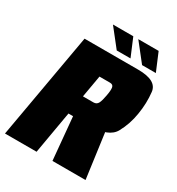

<svg xmlns="http://www.w3.org/2000/svg" viewBox="-221 -942 978 1063"><g transform="rotate(30 268.0 -411.0)"><path d="M-27.5 0H174.5L221.5 -271.5H358.5Q479 -271.5 512.5 -332.8Q546 -394 557 -465Q569 -536.5 561.2 -605.8Q553.5 -675 434.5 -675H91.5ZM276 0H487.5L444 -320.5L247.5 -309ZM243.5 -394 268 -534.5H335Q355.5 -534.5 358.5 -517.2Q361.5 -500 354.5 -463.5Q348.5 -428.5 339.8 -411.2Q331 -394 310.5 -394ZM440.5 -707.5H528.5L480.5 -821.5H350.5ZM278.5 -707.5H366.5L318.5 -821.5H188.5Z"/></g></svg>

Font: Anybody Condensed Black
Style: Italic
Weight: 900
Width: 3
Italic angle: -10°
Version: Version 1.113;gftools[0.9.25]